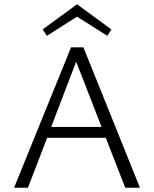

<svg xmlns="http://www.w3.org/2000/svg" viewBox="-20 -880 722 900"><path d="M476 -234H201L111 0H46L313 -658H371L636 0H567ZM456 -285 337 -591 220 -285ZM483 -712 341 -802 200 -712 180 -742 341 -860 502 -742Z"/></svg>

Font: Ysabeau Semilight
Style: Regular
Weight: 300
Designer: Christian Thalmann (Catharsis Fonts)
Version: Version 0.003